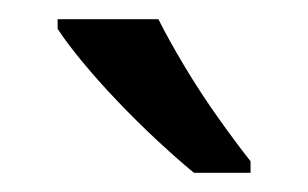

<svg xmlns="http://www.w3.org/2000/svg" viewBox="-20 -786 321 200"><path d="M145 -766Q156 -744 172.5 -716.5Q189 -689 207.5 -663Q226 -637 241 -618V-606H182Q165 -620 144 -639.5Q123 -659 102.5 -680.5Q82 -702 65.5 -722Q49 -742 40 -756V-766Z"/></svg>

Font: lmalayalam25
Style: Book
Weight: 400
Designer: Jelle Bosma - Monotype Design Team
Foundry: Monotype Imaging Inc.
Version: Version 2.003